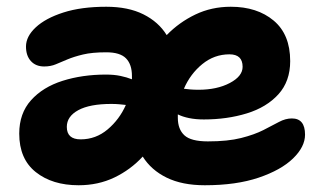

<svg xmlns="http://www.w3.org/2000/svg" viewBox="-20 -539 957 569"><path d="M213 10Q135 10 86 -29Q37 -68 37 -143Q37 -203 72 -242Q107 -281 165.5 -299.5Q224 -318 294 -318Q318 -318 337 -314Q356 -310 371 -304Q371 -308 371 -314Q371 -348 353.5 -366Q336 -384 295 -384Q253 -384 226 -377.5Q199 -371 180 -363Q161 -355 145.5 -348.5Q130 -342 111 -342Q86 -342 71.5 -358Q57 -374 57 -401Q57 -431 86 -458Q115 -485 168 -502Q221 -519 295 -519Q360 -519 405 -496.5Q450 -474 474 -435Q511 -473 559 -496Q607 -519 664 -519Q742 -519 791 -478Q840 -437 840 -358Q840 -298 805 -259.5Q770 -221 711.5 -203Q653 -185 584 -185Q560 -185 540.5 -189Q521 -193 507 -200Q507 -195 507 -190Q507 -156 526.5 -138Q546 -120 596 -120Q655 -120 694.5 -130Q734 -140 760.5 -153.5Q787 -167 806.5 -177.5Q826 -188 845 -188Q884 -188 884 -140Q884 -104 848.5 -69.5Q813 -35 746.5 -12.5Q680 10 587 10Q520 10 474 -12.5Q428 -35 403 -75Q367 -36 319 -13Q271 10 213 10ZM660 -378Q615 -378 579.5 -349Q544 -320 525 -276Q533 -275 543.5 -274Q554 -273 568 -273Q623 -273 661 -293Q699 -313 699 -341Q699 -378 660 -378ZM178 -163Q178 -126 219 -126Q264 -126 299 -155.5Q334 -185 353 -228Q344 -229 333.5 -230Q323 -231 310 -231Q246 -231 212 -212.5Q178 -194 178 -163Z"/></svg>

Font: Shantell Sans Normal
Style: Bold
Weight: 700
Designer: Stephen Nixon, Anya Danilova, Shantell Martin
Foundry: Arrow Type
Version: Version 1.009;[a7da0bfa3]